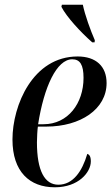

<svg xmlns="http://www.w3.org/2000/svg" viewBox="-20 -786 475 816"><path d="M372 -606H382L383 -615C365 -656 341 -722 332 -766H243L241 -757C263 -714 323 -649 372 -606ZM213 10C314 10 366 -54 366 -100C366 -121 360 -129 351 -132C329 -57 290 -1 228 -1C170 -1 137 -60 137 -181C137 -200 139 -236 141 -248H177C322 -248 433 -322 433 -433C433 -504 388 -546 310 -546C120 -546 33 -339 33 -193C33 -56 106 10 213 10ZM165 -258H142C167 -417 221 -534 287 -534C320 -534 335 -511 335 -455C335 -347 269 -258 165 -258Z"/></svg>

Font: Noto Serif Display Condensed Medium
Style: Italic
Weight: 500
Width: 3
Italic angle: -12°
Designer: Monotype Design Team
Foundry: Monotype Imaging Inc.
Version: Version 2.009